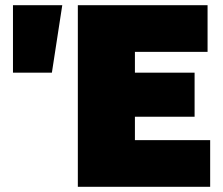

<svg xmlns="http://www.w3.org/2000/svg" viewBox="-20 -720 860 740"><path d="M30 -440V-700H220L180 -440ZM280 0V-700H780V-520H500V-440H730V-270H500V-180H790V0Z"/></svg>

Font: Tektur Black
Style: Regular
Weight: 900
Designer: Adam Jagosz
Foundry: Adam Jagosz
Version: Version 1.005;gftools[0.9.30]